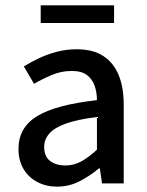

<svg xmlns="http://www.w3.org/2000/svg" viewBox="-20 -685 550 717"><path d="M193 12Q152 12 119 -5.5Q86 -23 67.5 -54.5Q49 -86 49 -129Q49 -209 119 -251.5Q189 -294 342 -311Q342 -340 333.5 -364.5Q325 -389 305 -404.5Q285 -420 248 -420Q209 -420 173.5 -405Q138 -390 107 -372L69 -437Q95 -453 125.5 -467.5Q156 -482 191.5 -491.5Q227 -501 266 -501Q327 -501 365.5 -476Q404 -451 423 -405Q442 -359 442 -294V0H361L353 -56H349Q316 -28 277 -8Q238 12 193 12ZM224 -67Q256 -67 284 -82.5Q312 -98 342 -126V-248Q269 -239 226 -223.5Q183 -208 164 -186Q145 -164 145 -137Q145 -100 167.5 -83.5Q190 -67 224 -67ZM132 -599V-665H406V-599Z"/></svg>

Font: Mada Medium
Style: Regular
Weight: 500
Designer: Khaled Hosny
Version: Version 1.5